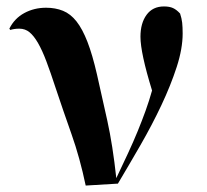

<svg xmlns="http://www.w3.org/2000/svg" viewBox="-20 -576 644 596"><path d="M40 -487Q32 -487 25 -486Q18 -485 12 -483L9 -487Q25 -519 55.5 -535.5Q86 -552 123 -552Q152 -552 175.5 -542.5Q199 -533 217.5 -509.5Q236 -486 251.5 -446Q267 -406 281 -345Q296 -279 313 -202Q330 -125 341 -23Q361 -65 377.5 -100.5Q394 -136 407.5 -169Q421 -202 432 -232.5Q443 -263 452 -295Q416 -412 416 -462Q416 -504 435 -530Q454 -556 489 -556Q506 -556 517 -551Q528 -546 539 -534Q544 -519 545.5 -505.5Q547 -492 547 -472Q547 -425 528.5 -368Q510 -311 481 -249.5Q452 -188 416 -125.5Q380 -63 346 -6L246 0Q228 -86 202 -159.5Q176 -233 152 -305Q137 -351 124 -385.5Q111 -420 98 -442.5Q85 -465 71.5 -476Q58 -487 40 -487Z"/></svg>

Font: XinYuGongZhangJiaSongA
Style: Regular
Weight: 900
Designer: XinYuGong
Foundry: Adobe Systems Incorporated
Version: Version 1.00